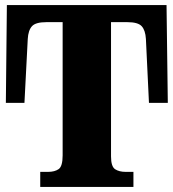

<svg xmlns="http://www.w3.org/2000/svg" viewBox="-20 -734 681 754"><path d="M138 0V-59H168Q195 -59 210.5 -70Q226 -81 226 -124V-647H162Q120 -647 105.5 -631Q91 -615 89 -581L76 -330H3L7 -714H634L639 -330H565L553 -581Q551 -615 536.5 -631Q522 -647 480 -647H416V-120Q416 -80 432 -69.5Q448 -59 474 -59H504V0Z"/></svg>

Font: Noto Serif SemiCondensed Black
Style: Regular
Weight: 900
Width: 4
Designer: Monotype Design Team
Foundry: Monotype Imaging Inc.
Version: Version 2.014; ttfautohint (v1.8.4.7-5d5b)